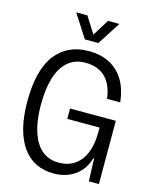

<svg xmlns="http://www.w3.org/2000/svg" viewBox="-136 -1028 900 1126"><g transform="rotate(15 313.5 -464.5)"><path d="M300 9Q241 9 193.5 -13.5Q146 -36 112 -82.5Q78 -129 60 -198.5Q42 -268 42 -362Q42 -458 60.5 -529Q79 -600 115 -646Q151 -692 201 -715Q251 -738 315 -738Q391 -738 445 -708.5Q499 -679 530.5 -625Q562 -571 570 -495H490Q482 -556 458.5 -593.5Q435 -631 399 -649Q363 -667 314 -667Q250 -667 207.5 -630Q165 -593 144.5 -525Q124 -457 124 -363Q124 -292 136 -236Q148 -180 171.5 -140.5Q195 -101 230 -80.5Q265 -60 312 -60Q367 -60 407.5 -87Q448 -114 469.5 -166Q491 -218 491 -292V-346L516 -321H295V-384H573V0H512L507 -137H502Q489 -90 459.5 -57Q430 -24 389 -7.5Q348 9 300 9ZM274 -798 184 -938H252L315 -838L377 -938H446L356 -798Z"/></g></svg>

Font: Mona Sans SemiCondensed
Style: Regular
Weight: 400
Width: 4
Designer: Deni Anggara
Foundry: GitHub
Version: Version 2.000